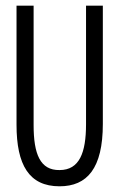

<svg xmlns="http://www.w3.org/2000/svg" viewBox="-20 -643 415 674"><path d="M189 11C286 11 341 -52 341 -208V-623H282V-207C282 -107 259 -46 189 -46C121 -45 98 -102 98 -204V-623H38V-205C38 -64 82 11 189 11Z"/></svg>

Font: Inconsolata Condensed
Style: Regular
Weight: 400
Width: 3
Monospace: yes
Designer: Raph Levien, Cyreal, Brenton Simpson
Foundry: Raph Levien, Cyreal, Google
Version: Version 3.100